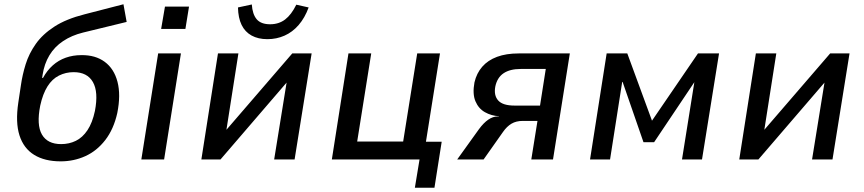

<svg xmlns="http://www.w3.org/2000/svg" viewBox="-20 -749 4058 902"><path d="M265 9Q190 9 140.5 -21.5Q91 -52 71.5 -113Q52 -174 66 -267L78 -347Q85 -397 100.5 -447Q116 -497 148 -542.5Q180 -588 235.5 -624Q291 -660 378 -682L560 -729L575 -646L370 -596Q317 -583 276.5 -556Q236 -529 212 -489Q188 -449 180 -397L178 -383H182Q201 -418 228 -442Q255 -466 289 -478Q323 -490 362 -490Q428 -491 472 -458.5Q516 -426 532 -364.5Q548 -303 531 -218Q514 -142 474.5 -91Q435 -40 381 -15.5Q327 9 265 9ZM267 -72Q305 -72 336.5 -87.5Q368 -103 391 -137.5Q414 -172 426 -228Q443 -317 416.5 -363.5Q390 -410 326 -410Q289 -410 257 -394Q225 -378 203 -343Q181 -308 169 -253Q151 -162 177 -117Q203 -72 267 -72Z M737 -613 755 -718H868L851 -613ZM644 0 723 -498H830L751 0Z M926 0 1004 -498H1100L1042 -128H1034L1353 -498H1444L1364 0H1268L1328 -371H1335L1016 0ZM1236 -565Q1193 -565 1162 -582Q1131 -599 1115 -632Q1099 -665 1098 -714L1163 -728Q1166 -682 1186 -658.5Q1206 -635 1249 -635Q1290 -635 1319.5 -657.5Q1349 -680 1372 -727L1430 -714Q1412 -665 1383 -631.5Q1354 -598 1316.5 -581.5Q1279 -565 1236 -565Z M1929 133 1951 0H1539L1617 -498H1724L1658 -84H1874L1940 -498H2047L1981 -83H2055L2021 133Z M2128 0 2230 -142Q2252 -172 2274 -187Q2296 -202 2318 -202H2324V-203Q2288 -205 2258 -222Q2228 -239 2213.5 -273.5Q2199 -308 2209 -362Q2219 -405 2245.5 -435.5Q2272 -466 2315 -482Q2358 -498 2417 -498H2657L2578 0H2476L2505 -181H2436Q2405 -181 2383 -168Q2361 -155 2343 -129L2252 0ZM2397 -253H2517L2544 -425H2426Q2376 -425 2346 -405Q2316 -385 2307 -343Q2299 -301 2320.5 -277Q2342 -253 2397 -253Z M2752 0 2830 -498H2927L3043 -182L3259 -498H3358L3278 0H3184L3242 -363L3053 -81H3003L2905 -364H2903L2846 0Z M3453 0 3531 -498H3627L3569 -128H3561L3880 -498H3971L3891 0H3795L3855 -371H3862L3543 0Z"/></svg>

Font: Nunito Sans 7pt SemiCondensed SemiBold
Style: Italic
Weight: 600
Width: 4
Italic angle: -9°
Designer: Vernon Adams
Foundry: Vernon Adams
Version: Version 3.101;gftools[0.9.27]